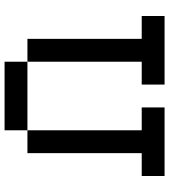

<svg xmlns="http://www.w3.org/2000/svg" viewBox="30 -770 740 840"><g transform="rotate(90 400.0 -350.0)"><path d="M50 -600H150V-100H250V0H550V-100H650V-600H750V-700H450V-600H550V-100H250V-600H350V-700H50Z"/></g></svg>

Font: Connection Serif
Style: Regular
Weight: 400
Version: Version 0.2